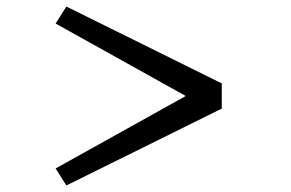

<svg xmlns="http://www.w3.org/2000/svg" viewBox="-20 -582 890 587"><path d="M658 -250 183 -15 150 -67 548 -288.5 150 -510 183 -562 658 -327Z"/></svg>

Font: League Mono Wide Light
Style: Regular
Weight: 300
Width: 8
Designer: Tyler Finck
Foundry: The League of Moveable Type / Tyler Finck
Version: Version 2.210